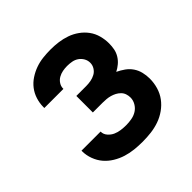

<svg xmlns="http://www.w3.org/2000/svg" viewBox="-145 -655 789 789"><g transform="rotate(-45 250.0 -260.0)"><path d="M253 8Q229 8 205.5 5.5Q182 3 159.5 -4Q137 -11 116.5 -23.5Q96 -36 81 -53.5Q66 -71 57.5 -94Q49 -117 49 -140V-144H160V-143Q160 -128 170.5 -116Q181 -104 194.5 -98Q208 -92 223 -90Q238 -88 253 -88Q269 -88 285.5 -91Q302 -94 315.5 -102.5Q329 -111 337.5 -125.5Q346 -140 346 -156Q346 -167 342.5 -177.5Q339 -188 331 -196Q323 -204 313.5 -209Q304 -214 293.5 -217Q283 -220 272 -221Q261 -222 250 -222H193V-318H250Q264 -318 277.5 -320.5Q291 -323 303 -329.5Q315 -336 322.5 -348Q330 -360 330 -374Q330 -388 323 -400Q316 -412 305 -419.5Q294 -427 280.5 -429.5Q267 -432 253 -432Q240 -432 227 -429.5Q214 -427 202.5 -420.5Q191 -414 183.5 -402.5Q176 -391 176 -378V-376H65V-382Q65 -404 72 -426Q79 -448 92.5 -465.5Q106 -483 125 -495.5Q144 -508 165 -515.5Q186 -523 208.5 -525.5Q231 -528 253 -528Q276 -528 298.5 -525Q321 -522 342.5 -514.5Q364 -507 383 -493.5Q402 -480 415.5 -461.5Q429 -443 435 -420.5Q441 -398 441 -376Q441 -359 438 -343.5Q435 -328 426.5 -314Q418 -300 405.5 -289.5Q393 -279 379 -272Q396 -264 411.5 -253Q427 -242 437.5 -226.5Q448 -211 452.5 -192.5Q457 -174 457 -155Q457 -130 450 -106Q443 -82 428.5 -62.5Q414 -43 393.5 -28.5Q373 -14 350 -6Q327 2 302.5 5Q278 8 253 8Z"/></g></svg>

Font: Moesevka
Style: Bold
Weight: 700
Monospace: yes
Designer: Belleve Invis
Foundry: Belleve Invis
Version: Version 32.5.0; ttfautohint (v1.8.4)